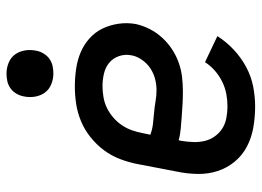

<svg xmlns="http://www.w3.org/2000/svg" viewBox="-127 -665 804 590"><g transform="rotate(-90 275.0 -370.0)"><path d="M243 12Q210 12 178.5 6.5Q147 1 120 -13Q93 -27 73.5 -50.5Q54 -74 44.5 -103Q35 -132 35.5 -164.5Q36 -197 43 -230L66 -350Q71 -376 81 -402.5Q91 -429 108 -452Q125 -475 148 -493.5Q171 -512 197.5 -523Q224 -534 251 -538Q278 -542 304 -542Q332 -542 359 -538Q386 -534 409.5 -524Q433 -514 452 -497Q471 -480 482 -457.5Q493 -435 497 -408Q501 -381 496 -354Q491 -332 480.5 -311.5Q470 -291 454 -273.5Q438 -256 418 -243Q398 -230 376.5 -222.5Q355 -215 333 -212.5Q311 -210 289 -210Q270 -210 251 -211Q232 -212 213.5 -213.5Q195 -215 176 -216.5Q157 -218 139 -223L137 -214Q134 -195 133.5 -177Q133 -159 137 -142.5Q141 -126 151 -112Q161 -98 175 -89Q189 -80 207 -76.5Q225 -73 243 -73Q262 -73 281 -76.5Q300 -80 318.5 -89Q337 -98 352.5 -111.5Q368 -125 379 -142L459 -104Q442 -77 417.5 -54Q393 -31 364 -15.5Q335 0 304 6Q273 12 243 12ZM293 -291Q310 -291 327.5 -295.5Q345 -300 360 -310Q375 -320 386 -335.5Q397 -351 400 -368Q404 -388 397.5 -406.5Q391 -425 377 -436.5Q363 -448 344 -452.5Q325 -457 305 -457Q289 -457 271.5 -454Q254 -451 238.5 -443.5Q223 -436 209 -424Q195 -412 185 -397Q175 -382 169.5 -366Q164 -350 161 -334L156 -310Q172 -304 189 -302Q206 -300 224 -298.5Q242 -297 259 -294Q276 -291 293 -291ZM344 -608Q327 -608 311 -614.5Q295 -621 285.5 -634Q276 -647 273 -664.5Q270 -682 274 -700Q276 -711 282.5 -722Q289 -733 299 -740Q309 -747 320.5 -749.5Q332 -752 344 -752Q361 -752 377 -745.5Q393 -739 402.5 -726Q412 -713 415 -695.5Q418 -678 414 -660Q412 -649 405.5 -638Q399 -627 389 -620Q379 -613 367.5 -610.5Q356 -608 344 -608Z"/></g></svg>

Font: Lode Dark Term
Style: Bold Italic
Weight: 700
Italic angle: -11°
Monospace: yes
Designer: Belleve Invis
Foundry: Belleve Invis
Version: Version 29.2.0